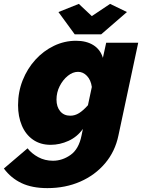

<svg xmlns="http://www.w3.org/2000/svg" viewBox="-85 -746 732 989"><path d="M159 223Q80 223 25.5 197Q-29 171 -65 122L57 18Q78 45 112 63.5Q146 82 188 82Q236 82 278.5 52Q321 22 335 -48L342 -82Q313 -41 268 -20.5Q223 0 176 0Q123 0 85 -26.5Q47 -53 27.5 -99.5Q8 -146 8 -204Q8 -273 32 -333Q56 -393 97.5 -438.5Q139 -484 193 -510Q247 -536 307 -536Q360 -536 396 -513.5Q432 -491 445 -448L462 -526H627L525 -48Q508 34 456.5 95Q405 156 328.5 189.5Q252 223 159 223ZM277 -150Q301 -150 322.5 -163.5Q344 -177 368 -204L388 -298Q383 -334 363 -355Q343 -376 317 -376Q290 -376 264.5 -355.5Q239 -335 222.5 -302.5Q206 -270 206 -233Q206 -196 225 -173Q244 -150 277 -150ZM216 -684 321 -726 388 -663 482 -726 569 -684 436 -569H300Z"/></svg>

Font: Raleway Black
Style: Italic
Weight: 900
Italic angle: -12°
Designer: Matt McInerney, Pablo Impallari, Rodrigo Fuenzalida
Foundry: Matt McInerney, Pablo Impallari, Rodrigo Fuenzalida
Version: Version 4.101;RELEASE